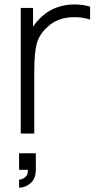

<svg xmlns="http://www.w3.org/2000/svg" viewBox="-20 -598 450 860"><path d="M383.5 -568.5V-510.5Q348 -522 309.5 -521Q275 -521 244.2 -509.5Q213.5 -498 192.5 -477Q155 -444 144 -400Q133.5 -355.5 133.5 -285.5V0H73V-562.5H128V-478Q136 -490.5 146.5 -502.8Q157 -515 171 -527Q199.5 -552.5 236.2 -565.2Q273 -578 312.5 -578Q350 -578 383.5 -568.5ZM65.5 88.5H140.5V162.5Q140.5 201.5 117.5 221.5Q95 242.5 65.5 242.5V206.5Q79 206.5 92.5 196Q106.5 185.5 105 162.5H65.5Z"/></svg>

Font: Russisch Sans Light
Style: Regular
Weight: 300
Designer: Michael Sharanda (font) & Cristiano Sobral (main changes)
Foundry: Michael Sharanda
Version: Version 2.00;September 8, 2020;FontCreator 13.0.0.2681 64-bi